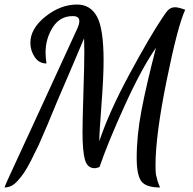

<svg xmlns="http://www.w3.org/2000/svg" viewBox="-25 -740 851 847"><path d="M-5 87Q1 69 38 -10L158 -270L316 -614Q325 -634 325 -647Q325 -669 296 -669Q239 -669 207.5 -619Q176 -569 176 -508Q176 -487 180 -460Q147 -460 128 -488.5Q109 -517 109 -551Q109 -614 175.5 -667Q242 -720 315 -720Q374 -720 403 -666.5Q432 -613 432 -472Q432 -400 422.5 -276Q413 -152 413 -117Q456 -246 546.5 -413.5Q637 -581 693 -664Q709 -689 720 -698.5Q731 -708 748 -708Q762 -708 792 -697Q759 -626 710 -384.5Q661 -143 661 -10Q661 3 661.5 13.5Q662 24 663 30.5Q664 37 667 46L670 58Q671 61 675 72L681 87Q618 87 598 59Q578 31 578 -43Q578 -143 599.5 -255Q621 -367 663 -529Q600 -439 525 -274Q450 -109 414 -3L407 -1Q400 2 393 2Q360 2 349.5 -36Q339 -74 339 -157Q339 -208 343 -331Q347 -454 347 -512Q347 -522 346.5 -542Q346 -562 346 -571L284 -425L229 -297L185 -191Q161 -135 146 -101L112 -32Q94 3 81 22Q68 41 53 57.5Q38 74 24 80.5Q10 87 -5 87Z"/></svg>

Font: TypoPRO Dancing Script
Style: Bold
Weight: 700
Designer: Pablo Impallari
Foundry: Pablo Impallari. www.impallari.com Igino Marini. www.ikern.com
Version: Version 1.002